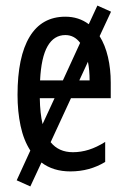

<svg xmlns="http://www.w3.org/2000/svg" viewBox="-20 -606 459 690"><path d="M89 64 40 42 89 -65Q65 -102 54 -153.5Q43 -205 43 -265Q43 -402 86.5 -474Q130 -546 215 -546Q263 -546 299 -519L330 -586L379 -564L338 -476Q358 -444 368 -401Q378 -358 378 -309V-253H235L162 -95Q191 -59 242 -59Q271 -59 299.5 -68Q328 -77 358 -96V-24Q302 10 233 10Q171 10 129 -22ZM215 -480Q174 -480 151 -440Q128 -400 124 -317H206L268 -452Q247 -480 215 -480ZM302 -317Q302 -354 296 -384L265 -317ZM123 -253Q124 -198 133 -160L176 -253Z"/></svg>

Font: Noto Sans ExtraCondensed
Style: Regular
Weight: 400
Width: 2
Designer: Monotype Design Team
Foundry: Monotype Imaging Inc.
Version: Version 2.013; ttfautohint (v1.8.4.7-5d5b)